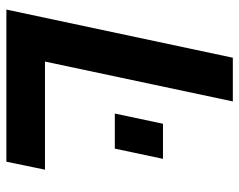

<svg xmlns="http://www.w3.org/2000/svg" viewBox="-94 -656 750 602"><g transform="rotate(90 281.0 -355.0)"><path d="M161 -710H298L173 -121H512L487 0H10ZM336 -340 368 -491H478L446 -340Z"/></g></svg>

Font: Raleway Thin
Style: Bold Italic
Weight: 700
Italic angle: -12°
Version: Version 4.026